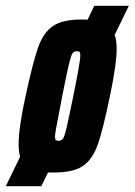

<svg xmlns="http://www.w3.org/2000/svg" viewBox="-60 -585 463 660"><path d="M334 -465Q341 -447 341 -416Q341 -365 318 -255Q294 -139 276 -88Q258 -37 225 -14.5Q192 8 125 8H105L82 55H-40L9 -46Q4 -66 4 -89Q4 -146 28 -255Q53 -371 71 -422Q89 -473 122 -495.5Q155 -518 220 -518Q234 -518 241 -517L264 -565H383ZM216 -394Q216 -404 213.5 -406.5Q211 -409 204 -409Q194 -409 189 -401.5Q184 -394 177 -364.5Q170 -335 154 -255L143 -197Q129 -127 129 -116Q129 -106 132 -103.5Q135 -101 141 -101Q151 -101 156.5 -108.5Q162 -116 169 -146.5Q176 -177 192 -255Q203 -309 209.5 -345.5Q216 -382 216 -394Z"/></svg>

Font: Saira Ultra Condensed Black
Style: Italic
Weight: 900
Width: 1
Italic angle: -12°
Designer: Hector Gatti with collaboration of the Omnibus-Type team
Foundry: Omnibus-Type
Version: Version 1.001; ttfautohint (v1.8)